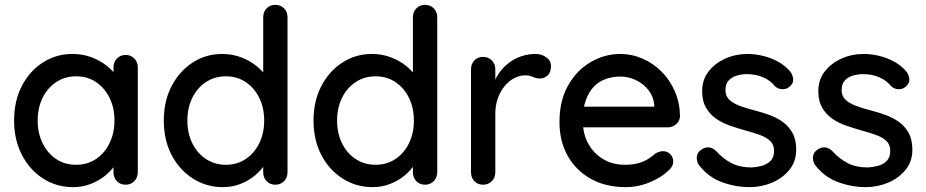

<svg xmlns="http://www.w3.org/2000/svg" viewBox="-20 -760 3812 790"><path d="M497 -534Q518 -534 532.5 -519.5Q547 -505 547 -483V-51Q547 -29 532.5 -14.5Q518 0 497 0Q475 0 461 -14.5Q447 -29 447 -51V-123L467 -120Q467 -102 452.5 -80Q438 -58 413 -37.5Q388 -17 354 -3.5Q320 10 281 10Q212 10 157 -25.5Q102 -61 70 -123Q38 -185 38 -264Q38 -345 70 -406.5Q102 -468 156.5 -503Q211 -538 278 -538Q321 -538 357.5 -524Q394 -510 421 -488Q448 -466 463 -441.5Q478 -417 478 -395L447 -392V-483Q447 -504 461 -519Q475 -534 497 -534ZM293 -82Q340 -82 375.5 -106Q411 -130 431 -171.5Q451 -213 451 -264Q451 -316 431 -357Q411 -398 375.5 -422Q340 -446 293 -446Q247 -446 211 -422Q175 -398 155 -357Q135 -316 135 -264Q135 -213 155 -171.5Q175 -130 210.5 -106Q246 -82 293 -82Z M1113 -740Q1134 -740 1148.5 -726Q1163 -712 1163 -689V-51Q1163 -29 1148.5 -14.5Q1134 0 1113 0Q1091 0 1077 -14.5Q1063 -29 1063 -51V-123L1083 -122Q1083 -104 1068.5 -81.5Q1054 -59 1029 -38Q1004 -17 970 -3.5Q936 10 897 10Q829 10 773.5 -25.5Q718 -61 686 -122.5Q654 -184 654 -264Q654 -344 686 -405.5Q718 -467 772.5 -502.5Q827 -538 894 -538Q936 -538 972.5 -524Q1009 -510 1036 -488Q1063 -466 1078.5 -441.5Q1094 -417 1094 -395L1063 -392V-689Q1063 -711 1077 -725.5Q1091 -740 1113 -740ZM909 -82Q956 -82 991.5 -106Q1027 -130 1047 -171Q1067 -212 1067 -264Q1067 -316 1047 -357Q1027 -398 991.5 -422Q956 -446 909 -446Q863 -446 827 -422Q791 -398 771 -357Q751 -316 751 -264Q751 -212 771 -171Q791 -130 827 -106Q863 -82 909 -82Z M1729 -740Q1750 -740 1764.5 -726Q1779 -712 1779 -689V-51Q1779 -29 1764.5 -14.5Q1750 0 1729 0Q1707 0 1693 -14.5Q1679 -29 1679 -51V-123L1699 -122Q1699 -104 1684.5 -81.5Q1670 -59 1645 -38Q1620 -17 1586 -3.5Q1552 10 1513 10Q1445 10 1389.5 -25.5Q1334 -61 1302 -122.5Q1270 -184 1270 -264Q1270 -344 1302 -405.5Q1334 -467 1388.5 -502.5Q1443 -538 1510 -538Q1552 -538 1588.5 -524Q1625 -510 1652 -488Q1679 -466 1694.5 -441.5Q1710 -417 1710 -395L1679 -392V-689Q1679 -711 1693 -725.5Q1707 -740 1729 -740ZM1525 -82Q1572 -82 1607.5 -106Q1643 -130 1663 -171Q1683 -212 1683 -264Q1683 -316 1663 -357Q1643 -398 1607.5 -422Q1572 -446 1525 -446Q1479 -446 1443 -422Q1407 -398 1387 -357Q1367 -316 1367 -264Q1367 -212 1387 -171Q1407 -130 1443 -106Q1479 -82 1525 -82Z M1968 0Q1946 0 1932 -14.5Q1918 -29 1918 -51V-475Q1918 -497 1932 -511.5Q1946 -526 1968 -526Q1989 -526 2003.5 -511.5Q2018 -497 2018 -475V-363L2008 -406Q2016 -434 2032.5 -458Q2049 -482 2072 -500Q2095 -518 2123.5 -528Q2152 -538 2183 -538Q2209 -538 2228 -524Q2247 -510 2247 -489Q2247 -462 2233 -449.5Q2219 -437 2202 -437Q2187 -437 2173 -443.5Q2159 -450 2140 -450Q2119 -450 2097 -439Q2075 -428 2057 -406.5Q2039 -385 2028.5 -356Q2018 -327 2018 -291V-51Q2018 -29 2003.5 -14.5Q1989 0 1968 0Z M2554 10Q2472 10 2410.5 -24.5Q2349 -59 2315.5 -119.5Q2282 -180 2282 -258Q2282 -346 2317.5 -408.5Q2353 -471 2410.5 -504.5Q2468 -538 2532 -538Q2580 -538 2624.5 -518.5Q2669 -499 2703 -464.5Q2737 -430 2757 -383.5Q2777 -337 2778 -282Q2777 -262 2762 -249Q2747 -236 2727 -236H2339L2315 -321H2691L2672 -303V-328Q2669 -363 2648 -389.5Q2627 -416 2596.5 -430.5Q2566 -445 2532 -445Q2502 -445 2474 -435.5Q2446 -426 2425 -405Q2404 -384 2391 -349.5Q2378 -315 2378 -264Q2378 -209 2401 -168Q2424 -127 2463 -104.5Q2502 -82 2550 -82Q2586 -82 2610 -89.5Q2634 -97 2650 -108Q2666 -119 2678 -129Q2694 -138 2708 -138Q2726 -138 2738 -125.5Q2750 -113 2750 -96Q2750 -74 2728 -56Q2701 -30 2653.5 -10Q2606 10 2554 10Z M2855 -82Q2846 -96 2847 -114.5Q2848 -133 2868 -146Q2882 -155 2897.5 -153.5Q2913 -152 2927 -138Q2955 -107 2989.5 -89Q3024 -71 3073 -71Q3093 -72 3114 -77.5Q3135 -83 3150 -97.5Q3165 -112 3165 -140Q3165 -165 3149 -180Q3133 -195 3107 -204.5Q3081 -214 3051 -222Q3019 -231 2986.5 -242Q2954 -253 2928 -270.5Q2902 -288 2885.5 -316Q2869 -344 2869 -385Q2869 -432 2895.5 -466Q2922 -500 2964.5 -519Q3007 -538 3057 -538Q3086 -538 3118 -530.5Q3150 -523 3180 -507Q3210 -491 3232 -465Q3242 -452 3243.5 -434Q3245 -416 3227 -402Q3215 -392 3198 -393Q3181 -394 3170 -404Q3151 -428 3121 -441.5Q3091 -455 3053 -455Q3034 -455 3013.5 -449.5Q2993 -444 2979 -430Q2965 -416 2965 -389Q2965 -364 2981.5 -349Q2998 -334 3025 -324Q3052 -314 3084 -306Q3115 -298 3145.5 -287Q3176 -276 3200.5 -258.5Q3225 -241 3240.5 -213.5Q3256 -186 3256 -144Q3256 -95 3227.5 -60.5Q3199 -26 3155.5 -8Q3112 10 3064 10Q3007 10 2950.5 -10.5Q2894 -31 2855 -82Z M3333 -82Q3324 -96 3325 -114.5Q3326 -133 3346 -146Q3360 -155 3375.5 -153.5Q3391 -152 3405 -138Q3433 -107 3467.5 -89Q3502 -71 3551 -71Q3571 -72 3592 -77.5Q3613 -83 3628 -97.5Q3643 -112 3643 -140Q3643 -165 3627 -180Q3611 -195 3585 -204.5Q3559 -214 3529 -222Q3497 -231 3464.5 -242Q3432 -253 3406 -270.5Q3380 -288 3363.5 -316Q3347 -344 3347 -385Q3347 -432 3373.5 -466Q3400 -500 3442.5 -519Q3485 -538 3535 -538Q3564 -538 3596 -530.5Q3628 -523 3658 -507Q3688 -491 3710 -465Q3720 -452 3721.5 -434Q3723 -416 3705 -402Q3693 -392 3676 -393Q3659 -394 3648 -404Q3629 -428 3599 -441.5Q3569 -455 3531 -455Q3512 -455 3491.5 -449.5Q3471 -444 3457 -430Q3443 -416 3443 -389Q3443 -364 3459.5 -349Q3476 -334 3503 -324Q3530 -314 3562 -306Q3593 -298 3623.5 -287Q3654 -276 3678.5 -258.5Q3703 -241 3718.5 -213.5Q3734 -186 3734 -144Q3734 -95 3705.5 -60.5Q3677 -26 3633.5 -8Q3590 10 3542 10Q3485 10 3428.5 -10.5Q3372 -31 3333 -82Z"/></svg>

Font: Quicksand SemiBold
Style: Regular
Weight: 600
Designer: Andrew Paglinawan
Foundry: Andrew Paglinawan
Version: Version 3.004